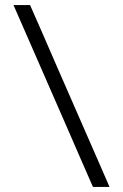

<svg xmlns="http://www.w3.org/2000/svg" viewBox="-20 -733 482 753"><path d="M344.5 0Q320 -56 297.2 -108Q274.5 -160 245 -228L137.5 -474Q106 -546.5 82 -601Q58 -655.5 33 -713H98Q123 -655.5 147 -601.5Q170.5 -547 201.5 -476L310 -228Q340 -160 362.5 -108Q385 -56 409.5 0Z"/></svg>

Font: Heraclito Light
Style: Regular
Weight: 300
Designer: Kostas Bartsokas (font) & Cristiano Sobral (main changes)
Foundry: Kostas Bartsokas (font) & Cristiano Sobral (main changes)
Version: Version 1.00;July 8, 2020;FontCreator 13.0.0.2655 64-bit